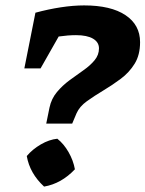

<svg xmlns="http://www.w3.org/2000/svg" viewBox="-20 -685 538 710"><path d="M291 -665Q390 -665 444 -629Q498 -593 498 -529Q498 -482 478 -449.5Q458 -417 426.5 -393.5Q395 -370 361.5 -350Q328 -330 301 -310.5Q274 -291 263 -266L247 -228H151L163 -287Q170 -320 190.5 -344.5Q211 -369 237.5 -388.5Q264 -408 289 -425.5Q314 -443 330 -462.5Q346 -482 346 -506Q346 -529 324 -542Q302 -555 261 -555Q232 -555 197 -550L130 -432H70L111 -638Q159 -651 205 -658Q251 -665 291 -665ZM192 -172Q216 -153 233.5 -122.5Q251 -92 257 -59Q207 -6 143 5Q90 -44 79 -108Q100 -133 131 -151Q162 -169 192 -172Z"/></svg>

Font: Piazzolla
Style: Bold Italic
Weight: 700
Italic angle: -11.3°
Designer: Juan Pablo del Peral
Foundry: Huerta Tipografica
Version: Version 1.330